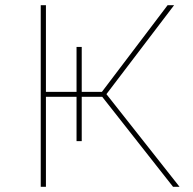

<svg xmlns="http://www.w3.org/2000/svg" viewBox="-20 -720 742 740"><path d="M366 -357 384 -365 672 0H647ZM137 -700H157V0H137ZM149 -366H388V-347H149ZM275 -539H295V-176H275ZM366 -357 626 -700H651L384 -349Z"/></svg>

Font: Montserrat
Style: Regular
Weight: 400
Designer: Julieta Ulanovsky
Foundry: Julieta Ulanovsky
Version: Version 8.000